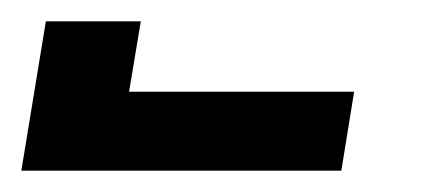

<svg xmlns="http://www.w3.org/2000/svg" viewBox="-377 -760 397 180"><path d="M-357 -600 -334 -740H-245L-256 -674H-45L-57 -600Z"/></svg>

Font: Iosevka Extrabold Oblique
Style: Regular
Weight: 800
Italic angle: -9°
Monospace: yes
Designer: Belleve Invis
Foundry: Belleve Invis
Version: Version 32.5.0; ttfautohint (v1.8.4)